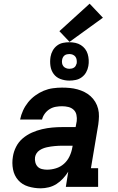

<svg xmlns="http://www.w3.org/2000/svg" viewBox="-20 -1013 640 1041"><path d="M201 8Q166 8 133 -2Q100 -12 78.5 -36.5Q57 -61 50.5 -95Q44 -129 50 -164Q54 -191 67.5 -217.5Q81 -244 103.5 -263Q126 -282 153 -294Q180 -306 208 -312.5Q236 -319 263.5 -321.5Q291 -324 319 -324H390L396 -356Q398 -373 394.5 -390Q391 -407 379 -418Q367 -429 350.5 -433Q334 -437 316 -437Q300 -437 282.5 -434Q265 -431 249.5 -421.5Q234 -412 223 -397Q212 -382 208 -365H89Q94 -390 105 -414Q116 -438 132.5 -458.5Q149 -479 171 -495Q193 -511 217 -521Q241 -531 266.5 -534.5Q292 -538 316 -538Q338 -538 359 -536Q380 -534 400 -528.5Q420 -523 438 -514Q456 -505 471 -491.5Q486 -478 496.5 -460.5Q507 -443 512 -423Q517 -403 516.5 -382Q516 -361 513 -339L473 -101H512V0H337L350 -82Q338 -63 322 -45.5Q306 -28 286.5 -15.5Q267 -3 244.5 2.5Q222 8 201 8ZM235 -93Q259 -93 283.5 -100.5Q308 -108 327 -125Q346 -142 357 -165.5Q368 -189 372 -213L374 -223H319Q308 -223 297.5 -222.5Q287 -222 276.5 -221Q266 -220 255.5 -218.5Q245 -217 234 -214.5Q223 -212 213 -208Q203 -204 193.5 -197.5Q184 -191 178 -181.5Q172 -172 170 -161Q168 -147 171.5 -133Q175 -119 184 -109.5Q193 -100 207 -96.5Q221 -93 235 -93ZM356 -576Q331 -576 308 -584.5Q285 -593 271 -612Q257 -631 253.5 -655.5Q250 -680 254 -705Q257 -723 266 -739Q275 -755 289.5 -766Q304 -777 321.5 -780.5Q339 -784 356 -784Q373 -784 389 -780.5Q405 -777 418.5 -768.5Q432 -760 441.5 -747.5Q451 -735 455.5 -720Q460 -705 461 -688Q462 -671 459 -655Q456 -637 447 -621Q438 -605 423 -594Q408 -583 390.5 -579.5Q373 -576 356 -576ZM356 -640Q363 -640 369.5 -641.5Q376 -643 382 -647Q388 -651 391 -657.5Q394 -664 396 -670Q397 -680 395.5 -689.5Q394 -699 388.5 -706Q383 -713 374.5 -716.5Q366 -720 356 -720Q350 -720 343 -718.5Q336 -717 330.5 -713Q325 -709 321.5 -702.5Q318 -696 317 -690Q315 -680 316.5 -670.5Q318 -661 323.5 -654Q329 -647 338 -643.5Q347 -640 356 -640ZM357 -786 302 -844 466 -993 538 -917Z"/></svg>

Font: Iosevka Slab Extended Oblique
Style: Bold
Weight: 700
Width: 7
Italic angle: -9°
Monospace: yes
Designer: Belleve Invis
Foundry: Belleve Invis
Version: Version 11.1.1; ttfautohint (v1.8.3)